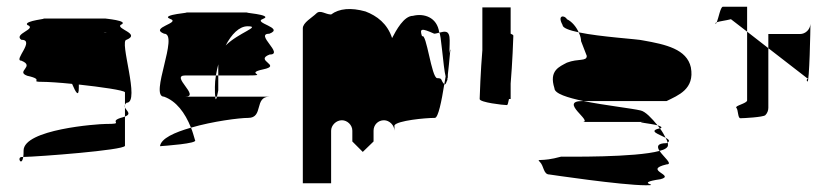

<svg xmlns="http://www.w3.org/2000/svg" viewBox="-20 -732 2469 570"><path d="M43 -552C86 -535 25 -520 61 -507C116 -495 64 -489 106 -489C121 -489 155 -487 194 -483C205 -457 214 -442 214 -472V-481C279 -474 349 -464 351 -458V-421C352 -423 353 -425 356 -427C398 -427 332 -614 356 -614C398 -632 325 -646 338 -658C368 -671 286 -677 294 -677H106C131 -677 49 -671 61 -658C92 -646 19 -632 43 -614C86 -614 19 -552 43 -552ZM45 -266C29 -266 44 -236 49 -266ZM49 -266C50 -271 50 -277 50 -285C50 -348 269 -364 294 -364C353 -364 301 -370 338 -382C343 -383 348 -385 351 -386V-299C347 -286 96 -267 49 -266ZM288 -636C290 -637 292 -637 294 -637C300 -637 297 -637 288 -636ZM351 -386C372 -394 355 -403 351 -413ZM351 -413C350 -416 350 -418 351 -421Z M455 -298C469 -299 569 -306 559 -316C555 -329 552 -341 547 -353C498 -339 458 -321 455 -298ZM467 -445C422 -445 513 -632 467 -632C422 -650 519 -664 485 -676C452 -689 558 -695 530 -695H717C689 -695 795 -689 761 -676C728 -664 826 -650 780 -632C734 -632 826 -570 780 -570C734 -552 819 -538 761 -526C704 -514 780 -508 717 -508H628V-541C625 -530 623 -519 621 -508H530C484 -508 576 -445 530 -445H619C620 -433 622 -437 624 -445H780C734 -445 763 -382 717 -382C691 -382 612 -372 547 -353C529 -398 503 -432 467 -445ZM618 -474C618 -460 618 -451 619 -445H624C626 -453 628 -464 628 -464V-508H621C619 -496 618 -485 618 -474ZM650 -597C688 -635 757 -654 715 -654C690 -654 667 -630 650 -597Z M879 -188H963V-344C963 -360 978 -375 995 -375C1011 -375 1026 -361 1026 -344V-312L1057 -281L1089 -312V-344C1089 -361 1102 -375 1120 -375C1136 -375 1151 -360 1151 -344V-360C1160 -374 1242 -382 1271 -382C1281 -382 1291 -432 1299 -482C1287 -494 1295 -500 1278 -500C1261 -500 1246 -637 1233 -624C1225 -648 1231 -649 1269 -632C1274 -632 1279 -634 1284 -635C1278 -682 1237 -693 1206 -685C1179 -685 1156 -642 1144 -619C1130 -662 1099 -685 1065 -698C1022 -710 987 -707 963 -689C946 -689 931 -704 919 -692C907 -680 879 -665 879 -648ZM1284 -634V-635C1300 -639 1315 -644 1315 -612C1315 -612 1315 -595 1314 -573C1316 -585 1317 -589 1317 -580C1317 -591 1314 -548 1310 -515C1309 -509 1310 -504 1309 -500H1308V-498L1309 -499C1308 -494 1307 -491 1306 -490C1304 -483 1301 -480 1299 -482C1300 -490 1302 -497 1303 -505C1296 -530 1289 -639 1284 -634ZM1309 -499V-500Z M1404 -438C1404 -428 1474 -420 1485 -420C1487 -420 1489 -427 1491 -438H1496V-484C1501 -542 1504 -620 1504 -626C1504 -628 1501 -630 1496 -632V-710H1412V-583C1407 -525 1404 -444 1404 -438Z M1583 -251C1595 -239 1593 -214 1611 -214C1611 -214 1825 -182 1897 -182C1947 -182 1857 -188 1941 -200C1987 -212 1887 -227 1959 -244C1979 -244 1950 -266 1938 -284C1866 -264 1661 -267 1646 -267C1585 -250 1571 -263 1583 -251ZM1626 -470C1626 -454 1665 -442 1712 -432H1959C1993 -449 2043 -467 2031 -532C2019 -586 1957 -600 1889 -612C1875 -616 1764 -622 1698 -636C1703 -626 1705 -617 1705 -610L1722 -566C1722 -549 1697 -559 1663 -546C1641 -534 1609 -523 1626 -470ZM1650 -658C1633 -689 1657 -687 1663 -675C1678 -668 1691 -652 1698 -636C1670 -642 1650 -649 1650 -658ZM1709 -370C1743 -370 1637 -432 1709 -432H1712C1777 -419 1858 -410 1882 -404C1896 -401 1915 -381 1932 -360C1908 -366 1858 -370 1897 -370ZM1932 -360C1934 -357 1937 -354 1939 -351H1941C1947 -354 1942 -357 1932 -360ZM1938 -284C1930 -296 1930 -307 1959 -307C1960 -308 1961 -308 1962 -309C1963 -306 1963 -303 1963 -301C1963 -294 1954 -288 1938 -284ZM1939 -351C1946 -342 1952 -331 1956 -323C1938 -333 1902 -343 1939 -351ZM1956 -323C1959 -318 1961 -313 1962 -309C1970 -314 1965 -318 1956 -323Z M2104 -662C2105 -661 2107 -663 2108 -666C2105 -665 2103 -663 2104 -662ZM2108 -666C2113 -678 2119 -712 2126 -712H2198V-638L2150 -675C2135 -671 2116 -669 2108 -666ZM2166 -412C2172 -406 2170 -381 2178 -381C2187 -381 2245 -384 2252 -390C2258 -396 2261 -404 2261 -412V-589L2198 -638V-434C2198 -425 2160 -418 2166 -412ZM2261 -589V-631H2355C2371 -631 2385 -644 2386 -661C2386 -647 2383 -484 2377 -490C2370 -497 2384 -500 2376 -500ZM2386 -661V-662Z"/></svg>

Font: bitstorm
Style: Regular
Weight: 400
Version: Version 0.2